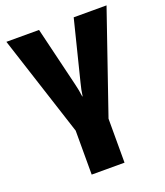

<svg xmlns="http://www.w3.org/2000/svg" viewBox="-144 -651 852 989"><g transform="rotate(-20 281.5 -156.5)"><path d="M187 240V-1L8 -553H187L266 -225Q275 -189 279 -155H281Q283 -171 286.5 -188.5Q290 -206 295 -225L377 -553H557L367 -1V240Z"/></g></svg>

Font: Noto Sans Mono SemiCondensed Black
Style: Regular
Weight: 900
Width: 4
Designer: Monotype Design Team
Foundry: Monotype Imaging Inc.
Version: Version 2.014; ttfautohint (v1.8.4.7-5d5b)